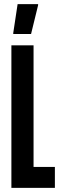

<svg xmlns="http://www.w3.org/2000/svg" viewBox="-20 -907 290 927"><path d="M35 0V-688H142V-101H245V0ZM44 -743V-748L65 -887H164V-882L130 -743Z"/></svg>

Font: Saira Ultra Condensed
Style: Bold
Weight: 700
Width: 1
Designer: Hector Gatti with collaboration of the Omnibus-Type team
Foundry: Omnibus-Type
Version: Version 1.001; ttfautohint (v1.8)